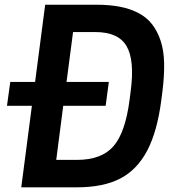

<svg xmlns="http://www.w3.org/2000/svg" viewBox="-20 -800 755 820"><path d="M673.8 -410.2 668.9 -372.1Q651.4 -237.3 608.2 -155.8Q564.9 -74.2 492.7 -37.1Q420.4 0 309.1 0H70.8L116.2 -348.1H9.8L23.9 -450.2H129.9L172.9 -779.8H392.1Q448.2 -779.8 492.4 -771.2Q536.6 -762.7 571.8 -744.1Q606.9 -725.6 629.6 -696.3Q652.3 -667 666 -626Q679.7 -585 680.9 -531.2Q682.1 -477.5 673.8 -410.2ZM220.2 -117.2H309.1Q413.6 -117.2 464.4 -175.3Q515.1 -233.4 533.2 -372.1L538.1 -410.2Q555.7 -543 520.5 -603Q485.4 -663.1 387.2 -663.1H292L264.2 -450.2H444.8L431.2 -348.1H250Z"/></svg>

Font: Cooper Hewitt
Style: Semibold Italic
Weight: 710
Designer: Village Type and Design LLC
Foundry: Cooper Hewitt Smithsonian Design Museum
Version: 1.000